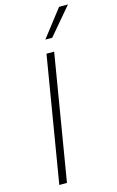

<svg xmlns="http://www.w3.org/2000/svg" viewBox="-143 -1018 653 1073"><g transform="rotate(-15 184.0 -481.0)"><path d="M224.8 -727.3 104 0H59.7L180.4 -727.3ZM194.6 -805 316.1 -962H367.5L234.4 -805Z"/></g></svg>

Font: Inter Extra Light  BETA
Style: Italic
Weight: 200
Italic angle: 9.39999°
Designer: Rasmus Andersson
Foundry: rsms
Version: Version 3.011;git-f93a4a705